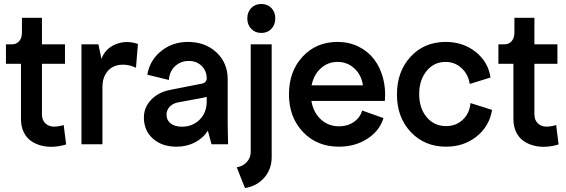

<svg xmlns="http://www.w3.org/2000/svg" viewBox="-20 -722 2835 961"><path d="M311 1Q279.3 10.7 247.6 12.5Q215.8 14.2 186.5 6.6Q157.2 -1 134.5 -17.1Q111.8 -33.2 98.4 -61.3Q85 -89.4 85 -126V-402.8H9.8V-500H39.1Q62 -500 75.9 -515.9Q89.8 -531.7 89.8 -558.1V-632.8H189.9V-500H305.2V-402.8H189.9V-149.9Q189.9 -122.1 206.1 -105.7Q222.2 -89.4 246.3 -88.4Q270.5 -87.4 298.8 -96.2Z M387.7 0V-500H472.7L487.8 -426.8Q505.9 -478.5 558.6 -500.2Q611.3 -522 670.4 -502L660.6 -382.8Q631.3 -397 601.3 -398.2Q571.3 -399.4 547.4 -388.2Q523.4 -377 508.1 -350.6Q492.7 -324.2 492.7 -287.1V0Z M864.3 12.2Q790.5 12.2 745.4 -28.1Q700.2 -68.4 700.2 -133.8Q700.2 -184.1 736.3 -222.4Q772.5 -260.7 831.5 -272L989.3 -303.2Q1000.5 -304.7 1007.6 -312Q1014.6 -319.3 1014.6 -329.1Q1014.6 -367.2 989.3 -392.1Q963.9 -417 925.3 -417Q884.3 -417 856.2 -390.6Q828.1 -364.3 825.2 -321.8L717.3 -348.1Q729.5 -420.4 786.4 -466.3Q843.3 -512.2 920.4 -512.2Q1007.3 -512.2 1063.5 -459.7Q1119.6 -407.2 1119.6 -326.2V-100.1L1121.6 0H1038.6L1020.5 -67.9Q997.1 -30.8 955.8 -9.3Q914.6 12.2 864.3 12.2ZM813.5 -147.9Q813.5 -120.6 834.2 -104.2Q855 -87.9 890.6 -87.9Q943.8 -87.9 979.2 -123Q1014.6 -158.2 1014.6 -213.9V-236.8Q1011.2 -236.3 1000 -233.6Q988.8 -231 982.4 -230L873.5 -210Q845.7 -205.1 829.6 -188.2Q813.5 -171.4 813.5 -147.9Z M1165 115.2Q1195.8 110.8 1215.3 89.1Q1234.9 67.4 1234.9 38.1V-500H1339.8V64.9Q1339.8 125 1302.5 167.5Q1265.1 210 1206.1 219.2ZM1338.4 -577.6Q1318.8 -557.1 1288.1 -557.1Q1257.3 -557.1 1237.5 -577.6Q1217.8 -598.1 1217.8 -629.9Q1217.8 -661.6 1237.5 -681.9Q1257.3 -702.1 1288.1 -702.1Q1318.8 -702.1 1338.4 -681.9Q1357.9 -661.6 1357.9 -629.9Q1357.9 -598.1 1338.4 -577.6Z M1676.3 12.2Q1566.4 12.2 1496.3 -61.5Q1426.3 -135.3 1426.3 -250Q1426.3 -364.7 1494.6 -438.5Q1563 -512.2 1669.4 -512.2Q1727.5 -512.2 1775.4 -488.3Q1823.2 -464.4 1853.3 -424.1Q1883.3 -383.8 1897.5 -330.1Q1911.6 -276.4 1906.2 -216.8H1538.6Q1548.3 -159.2 1585.9 -124.5Q1623.5 -89.8 1677.2 -89.8Q1719.7 -89.8 1751.5 -111.8Q1783.2 -133.8 1792.5 -168.9L1899.4 -130.9Q1879.9 -66.9 1818.4 -27.3Q1756.8 12.2 1676.3 12.2ZM1539.6 -294.9H1796.4Q1789.1 -347.2 1753.7 -379.6Q1718.3 -412.1 1669.4 -412.1Q1620.6 -412.1 1585.4 -379.9Q1550.3 -347.7 1539.6 -294.9Z M2212.9 12.2Q2105 12.2 2035.9 -61.3Q1966.8 -134.8 1966.8 -249Q1966.8 -364.3 2035.2 -438.2Q2103.5 -512.2 2210.9 -512.2Q2297.9 -512.2 2360.8 -462.2Q2423.8 -412.1 2435.1 -334L2331.1 -301.8Q2323.7 -350.6 2290 -381.3Q2256.3 -412.1 2210 -412.1Q2151.9 -412.1 2115 -366.5Q2078.1 -320.8 2078.1 -251Q2078.1 -180.2 2115.7 -135.5Q2153.3 -90.8 2212.9 -90.8Q2262.2 -90.8 2296.1 -122.6Q2330.1 -154.3 2335 -206.1L2442.9 -171.9Q2429.2 -89.4 2365.2 -38.6Q2301.3 12.2 2212.9 12.2Z M2775.9 1Q2744.1 10.7 2712.4 12.5Q2680.7 14.2 2651.4 6.6Q2622.1 -1 2599.4 -17.1Q2576.7 -33.2 2563.2 -61.3Q2549.8 -89.4 2549.8 -126V-402.8H2474.6V-500H2503.9Q2526.9 -500 2540.8 -515.9Q2554.7 -531.7 2554.7 -558.1V-632.8H2654.8V-500H2770V-402.8H2654.8V-149.9Q2654.8 -122.1 2670.9 -105.7Q2687 -89.4 2711.2 -88.4Q2735.4 -87.4 2763.7 -96.2Z"/></svg>

Font: Apfel Grotezk Mittel
Style: Regular
Weight: 500
Designer: Luigi Gorlero
Foundry: © 2023, Luigi Gorlero & Collletttivo
Version: Version 2.000;Glyphs 3.2 (3217)